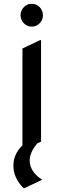

<svg xmlns="http://www.w3.org/2000/svg" viewBox="-20 -767 333 1007"><path d="M105 -645Q87.9 -662.6 87.9 -687.3Q87.9 -711.9 105 -729.5Q122.1 -747.1 146.5 -747.1Q170.9 -747.1 188 -729.5Q205.1 -711.9 205.1 -687.3Q205.1 -662.6 188 -645Q170.9 -627.4 146.5 -627.4Q122.1 -627.4 105 -645ZM97.7 -4.9V-512.7L190.4 -556.6H195.3V-24.4L176.3 -15.6Q135.7 31.7 135.7 74.2Q135.7 133.3 201.2 175.8L108.4 219.7H103.5Q50.3 167.5 50.3 100.6Q50.3 42 97.7 -4.9Z"/></svg>

Font: Nova Slim
Style: Book
Weight: 400
Version: Version 2.000